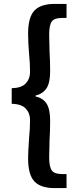

<svg xmlns="http://www.w3.org/2000/svg" viewBox="-20 -797 410 984"><path d="M124 14Q124 -12 129 -89Q134 -137 134 -182Q134 -217 112 -240.5Q90 -264 40 -265V-345Q90 -346 112 -369.5Q134 -393 134 -427Q134 -472 129 -522Q127 -546 125.5 -572.5Q124 -599 124 -624Q124 -709 156.5 -743Q189 -777 260 -777H321V-705H297Q259 -705 245.5 -687Q232 -669 232 -619Q232 -591 234 -531Q237 -485 237 -432Q237 -374 219 -345.5Q201 -317 162 -307V-303Q201 -294 219 -265.5Q237 -237 237 -178Q237 -127 234 -80Q232 -22 232 9Q232 58 245.5 76.5Q259 95 297 95H321V167H260Q189 167 156.5 133Q124 99 124 14Z"/></svg>

Font: Nebula Sans Semibold
Style: Regular
Weight: 600
Designer: Paul D. Hunt for Adobe (as Source Sans)
Foundry: Nebula Entertainment & Broadcasting LLC
Version: Version 1.010